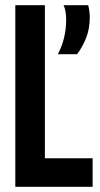

<svg xmlns="http://www.w3.org/2000/svg" viewBox="-20 -720 387 740"><path d="M39 0V-700H153V-110H337V0ZM203 -511Q220 -544 227.5 -577Q235 -610 235 -643Q235 -660 232.5 -675Q230 -690 225 -700H320Q323 -688 324.5 -676.5Q326 -665 326 -654Q326 -611 313 -576.5Q300 -542 277 -511Z"/></svg>

Font: Georama Condensed SemiBold
Style: Regular
Weight: 600
Width: 3
Designer: Jean-Baptiste Levee
Foundry: Production Type
Version: Version 1.000